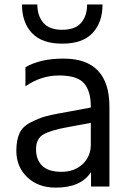

<svg xmlns="http://www.w3.org/2000/svg" viewBox="-20 -817 589 866"><path d="M53.7 -136.7Q53.7 -184.6 67.9 -215.8Q82 -247.1 119.6 -265.6Q157.2 -284.2 183.1 -291.5Q209 -298.8 244.6 -305.2Q280.3 -311.5 285.2 -312.5L389.6 -332V-336.9Q389.6 -406.2 358.9 -441.4Q328.1 -476.6 246.6 -476.6Q165 -476.6 94.7 -427.7V-513.7Q161.1 -552.7 266.6 -552.7Q473.6 -552.7 473.6 -335V24.4H390.6V-41Q345.7 29.3 231.4 29.3Q152.3 29.3 103 -17.6Q53.7 -64.5 53.7 -136.7ZM79.1 -796.9H148.4Q148.4 -746.1 175.3 -714.4Q202.1 -682.6 260.7 -682.6Q319.3 -682.6 346.2 -714.4Q373 -746.1 373 -796.9H442.4Q442.4 -715.8 397.5 -668Q352.5 -620.1 260.7 -620.1Q168.9 -620.1 124 -668Q79.1 -715.8 79.1 -796.9ZM389.6 -165V-262.7L288.1 -244.1Q208 -229.5 175.3 -210.4Q142.6 -191.4 142.6 -143.6Q142.6 -95.7 170.9 -68.8Q199.2 -42 257.3 -42Q315.4 -42 352.5 -76.7Q389.6 -111.3 389.6 -165Z"/></svg>

Font: GenEi M Gothic v2 Regular
Style: Regular
Weight: 400
Version: Version 2.0